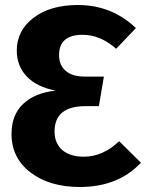

<svg xmlns="http://www.w3.org/2000/svg" viewBox="-20 -730 583 767"><path d="M291 -710Q426 -710 523 -618L444 -535Q381 -591 310 -591Q216 -591 216 -510Q216 -469 243 -446.5Q270 -424 319 -424H395L375 -306H322Q198 -306 198 -205Q198 -157 229 -130.5Q260 -104 315 -104Q391 -104 456 -166L543 -80Q452 17 299 17Q178 17 102 -41Q26 -99 26 -195Q26 -271 72.5 -315Q119 -359 202 -368Q126 -383 86.5 -425Q47 -467 47 -528Q47 -608 114 -659Q181 -710 291 -710Z"/></svg>

Font: Fira Sans
Style: Bold
Weight: 700
Designer: bBox Type GmbH & Carrois Corporate GbR & Edenspiekermann AG
Foundry: bBox Type GmbH & Carrois Corporate GbR & Edenspiekermann AG
Version: Version 4.301;PS 004.301;hotconv 1.0.88;makeotf.lib2.5.64775